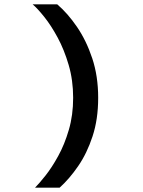

<svg xmlns="http://www.w3.org/2000/svg" viewBox="-20 -732 656 882"><path d="M141 130Q160 111 189 74.5Q218 38 247.2 -15Q276.5 -68 296.2 -135.5Q316 -203 316 -283Q316 -363.5 295.5 -433.5Q275 -503.5 244.8 -559.5Q214.5 -615.5 183.2 -654.5Q152 -693.5 130 -712H243Q290.5 -671.5 333.5 -608.8Q376.5 -546 403.8 -464Q431 -382 431 -283Q431 -184 405.2 -105.8Q379.5 -27.5 339 31.2Q298.5 90 254 130Z"/></svg>

Font: Overpass Mono
Style: Bold
Weight: 700
Monospace: yes
Designer: Delve Withrington, Dave Bailey
Foundry: Delve Fonts LLC
Version: Version 4.000